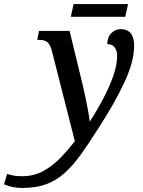

<svg xmlns="http://www.w3.org/2000/svg" viewBox="-175 -689 705 949"><path d="M-65 240Q-115 240 -155 222L-140 171Q-129 174 -112 178Q-95 182 -66 182Q-6 182 41.5 155Q89 128 127 88Q165 48 195 9L81 -439Q73 -469 59 -480.5Q45 -492 18 -492H9L18 -536H169L234 -268Q240 -242 247.5 -206.5Q255 -171 261 -138.5Q267 -106 268 -90H270Q307 -147 337.5 -205.5Q368 -264 386 -317Q404 -370 404 -413Q404 -438 392 -454.5Q380 -471 355 -471Q356 -507 376 -526Q396 -545 421 -545Q488 -545 488 -463Q488 -386 441 -284.5Q394 -183 314 -59Q266 17 225.5 73.5Q185 130 143.5 167Q102 204 52 222Q2 240 -65 240ZM175 -606 189 -669H458L444 -606Z"/></svg>

Font: Noto Serif SemiCondensed Medium
Style: Italic
Weight: 500
Width: 4
Italic angle: -12°
Designer: Monotype Design Team
Foundry: Monotype Imaging Inc.
Version: Version 2.013